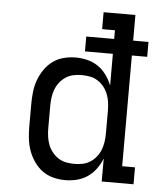

<svg xmlns="http://www.w3.org/2000/svg" viewBox="-53 -781 706 836"><g transform="rotate(5 300.0 -363.5)"><path d="M263 8Q237 8 211 1.5Q185 -5 163.5 -20.5Q142 -36 126.5 -58.5Q111 -81 102 -106Q93 -131 90 -157.5Q87 -184 87 -210V-310Q87 -336 90 -362.5Q93 -389 102 -414Q111 -439 126.5 -461.5Q142 -484 163.5 -499.5Q185 -515 211 -521.5Q237 -528 263 -528Q289 -528 314.5 -521.5Q340 -515 361 -500.5Q382 -486 397.5 -464.5Q413 -443 422 -419V-558H300V-623H422V-661H366V-735H505V-623H572V-558H505V-74H561V0H422V-101Q413 -77 397.5 -55.5Q382 -34 361 -19.5Q340 -5 314.5 1.5Q289 8 263 8ZM296 -66Q314 -66 332 -69.5Q350 -73 365.5 -83Q381 -93 392.5 -107.5Q404 -122 410.5 -139Q417 -156 419.5 -174Q422 -192 422 -210V-310Q422 -328 419.5 -346Q417 -364 410.5 -381Q404 -398 392.5 -412.5Q381 -427 365.5 -437Q350 -447 332 -450.5Q314 -454 296 -454Q278 -454 260 -450.5Q242 -447 226.5 -437Q211 -427 199.5 -412.5Q188 -398 181.5 -381Q175 -364 172.5 -346Q170 -328 170 -310V-210Q170 -192 172.5 -174Q175 -156 181.5 -139Q188 -122 199.5 -107.5Q211 -93 226.5 -83Q242 -73 260 -69.5Q278 -66 296 -66Z"/></g></svg>

Font: Iosevka Etoile
Style: Regular
Weight: 400
Designer: Belleve Invis
Foundry: Belleve Invis
Version: Version 33.2.4